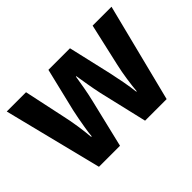

<svg xmlns="http://www.w3.org/2000/svg" viewBox="-105 -777 1007 1007"><g transform="rotate(-45 398.5 -273.5)"><path d="M426 -269Q418 -306 410.5 -350Q403 -394 399 -420H396Q392 -393 384 -348.5Q376 -304 367 -267L303 0H147L10 -547H153L202 -317Q211 -278 218.5 -228.5Q226 -179 229 -140H233Q235 -164 240 -194.5Q245 -225 250.5 -254.5Q256 -284 261 -306L319 -547H479L535 -304Q543 -268 551.5 -222.5Q560 -177 564 -140H567Q570 -175 577 -222.5Q584 -270 593 -309L647 -547H787L649 0H489Z"/></g></svg>

Font: Noto Sans Lao SemiCondensed
Style: Bold
Weight: 700
Width: 4
Designer: Monotype Design Team
Foundry: Monotype Imaging Inc.
Version: Version 2.003; ttfautohint (v1.8.4.7-5d5b)